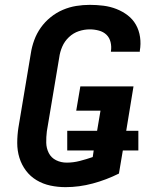

<svg xmlns="http://www.w3.org/2000/svg" viewBox="-20 -763 640 791"><path d="M250 8Q218 8 187.5 1.5Q157 -5 131 -20.5Q105 -36 87 -60Q69 -84 60 -113Q51 -142 51 -174Q51 -206 56 -238L107 -543Q111 -570 121 -597.5Q131 -625 148 -649Q165 -673 188.5 -692Q212 -711 239 -722.5Q266 -734 294 -738.5Q322 -743 350 -743Q378 -743 406 -739.5Q434 -736 459.5 -726Q485 -716 506 -700Q527 -684 540 -661Q553 -638 557 -610Q561 -582 556 -554Q556 -553 556 -552Q556 -551 556 -550H437Q437 -551 437 -551.5Q437 -552 437 -552Q440 -571 435.5 -589.5Q431 -608 418.5 -620Q406 -632 387.5 -637Q369 -642 350 -642Q327 -642 304.5 -634.5Q282 -627 264 -610Q246 -593 236.5 -571Q227 -549 224 -526L173 -222Q170 -198 170.5 -175Q171 -152 181 -132.5Q191 -113 211 -103Q231 -93 255 -93Q282 -93 309 -100Q336 -107 362 -116L366 -143H257V-224H380L394 -307H294L311 -407H530L500 -224H550V-143H486L470 -48Q418 -22 362 -7Q306 8 250 8Z"/></svg>

Font: Iosevka SS04 Extended
Style: Bold Italic
Weight: 700
Width: 7
Italic angle: -9°
Monospace: yes
Designer: Belleve Invis
Foundry: Belleve Invis
Version: Version 19.0.0; ttfautohint (v1.8.4)